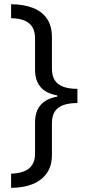

<svg xmlns="http://www.w3.org/2000/svg" viewBox="-20 -734 415 912"><path d="M32.7 158.2V90.8Q68.8 89.8 94.2 79.8Q119.6 69.8 133.1 49.1Q146.5 28.3 146.5 -4.9V-152.8Q146.5 -204.1 172.6 -234.9Q198.7 -265.6 252 -274.9V-280.8Q197.8 -290.5 172.1 -321.3Q146.5 -352.1 146.5 -402.8V-551.3Q146.5 -585 133.3 -606Q120.1 -627 94.7 -637Q69.3 -647 32.7 -647.5V-713.9Q93.3 -713.4 136.7 -696.3Q180.2 -679.2 203.4 -644.8Q226.6 -610.4 226.6 -557.6V-409.2Q226.6 -374 240.2 -352.8Q253.9 -331.5 281 -321.8Q308.1 -312 347.7 -312V-244.6Q308.1 -244.6 281 -234.9Q253.9 -225.1 240.2 -204.1Q226.6 -183.1 226.6 -148.9V2.4Q226.6 54.2 202.1 88.9Q177.7 123.5 134.3 140.9Q90.8 158.2 32.7 158.2Z"/></svg>

Font: Wonky
Style: Regular
Weight: 400
Designer: Monotype Design Team
Foundry: Monotype Imaging Inc.
Version: Version 3.000